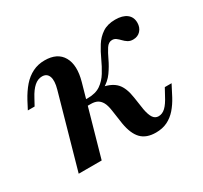

<svg xmlns="http://www.w3.org/2000/svg" viewBox="-100 -563 754 712"><g transform="rotate(-30 277.0 -207.5)"><path d="M383.9 11.3Q343.5 11.3 321.8 -10.9Q300 -33.1 291.9 -80.6L283.1 -141.1Q279.8 -164.5 272.6 -177.4Q265.3 -190.3 254.4 -196Q243.5 -201.6 227.4 -201.6H195.2L200.8 -225.8H228.2Q262.1 -225.8 283.1 -240.3Q304 -254.8 318.1 -277.8Q332.3 -300.8 344 -326.6Q355.6 -352.4 370.2 -375.4Q384.7 -398.4 406.5 -412.9Q428.2 -427.4 461.3 -427.4Q492.7 -427.4 510.1 -414.1Q527.4 -400.8 527.4 -376.6Q527.4 -356.5 515.3 -343.1Q503.2 -329.8 483.1 -329.8Q470.2 -329.8 461.3 -335.5Q452.4 -341.1 445.2 -348.8Q437.9 -356.5 430.6 -362.1Q423.4 -367.7 413.7 -367.7Q398.4 -367.7 387.9 -351.6Q377.4 -335.5 366.5 -312.1Q355.6 -288.7 339.1 -265.3Q322.6 -241.9 294.4 -226.6L296 -234.7Q333.9 -227.4 352.8 -206.5Q371.8 -185.5 378.2 -141.1L386.3 -87.1Q391.1 -61.3 399.6 -48.8Q408.1 -36.3 422.6 -36.3Q438.7 -36.3 452.4 -49.2Q466.1 -62.1 480.6 -90.3L496 -118.5H525L500.8 -71.8Q487.9 -47.6 471.4 -28.6Q454.8 -9.7 433.5 0.8Q412.1 11.3 383.9 11.3ZM58.9 0 146 -309.7Q155.6 -343.5 148.8 -362.1Q141.9 -380.6 121 -380.6Q103.2 -380.6 87.5 -366.9Q71.8 -353.2 57.3 -325.8L41.9 -297.6H12.9L30.6 -331.5Q46.8 -361.3 65.3 -382.7Q83.9 -404 107.3 -415.7Q130.6 -427.4 158.9 -427.4Q213.7 -427.4 235.1 -389.9Q256.5 -352.4 238.7 -288.7L157.3 0Z"/></g></svg>

Font: Playfair 5pt SemiExpanded Light SemiBold
Style: Italic
Weight: 600
Italic angle: -15.6°
Version: Version 2.001;gftools[0.9.30]